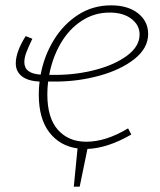

<svg xmlns="http://www.w3.org/2000/svg" viewBox="-20 -550 599 718"><path d="M160 -245Q157 -221 157 -197Q157 -109 196.5 -64.5Q236 -20 303 -20Q376 -20 459 -70L471 -47Q383 4 307 7L278 148H256L270 5Q204 -4 164.5 -55Q125 -106 125 -197Q125 -221 128 -245Q84 -247 61.5 -265Q39 -283 39 -313Q39 -356 76 -415L101 -405Q86 -374 78.5 -354Q71 -334 71 -318Q71 -296 86 -284.5Q101 -273 132 -271Q145 -341 181 -400Q217 -459 272 -494.5Q327 -530 395 -530Q459 -530 496.5 -500Q534 -470 534 -423Q534 -370 483 -329.5Q432 -289 352 -267Q272 -245 188 -245ZM164 -270H189Q265 -270 337.5 -289Q410 -308 456 -342.5Q502 -377 502 -421Q502 -456 471.5 -479.5Q441 -503 390 -503Q332 -503 284.5 -471.5Q237 -440 206.5 -387Q176 -334 164 -270Z"/></svg>

Font: Bitter Pro ExtraLight
Style: Italic
Weight: 275
Italic angle: -9°
Designer: Sol Matas, and Bitter project Authors
Foundry: Sol Matas
Version: Version 1.010